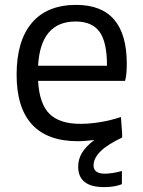

<svg xmlns="http://www.w3.org/2000/svg" viewBox="-20 -569 585 786"><path d="M290 -481Q146 -481 136 -300H418Q418 -398 387 -439.5Q356 -481 290 -481ZM298 9Q174 9 111 -59.5Q48 -128 48 -263Q48 -402 110.5 -475.5Q173 -549 292 -549Q499 -549 499 -308Q499 -262 492 -238H136Q141 -144 182.5 -103Q224 -62 309 -62Q347 -62 390 -69Q433 -76 475 -90L480 -23V-6Q419 23 391 51Q363 79 363 108Q363 142 409 142Q423 142 442.5 139Q462 136 479 131V185Q449 197 406 197Q300 197 300 113Q300 83 315.5 57Q331 31 366 4Q349 6 332 7.5Q315 9 298 9Z"/></svg>

Font: EncodeSans
Style: Regular
Weight: 400
Designer: Pablo Impallari, Andres Torresi
Foundry: Pablo Impallari, Andres Torresi
Version: Version 1.000; ttfautohint (v1.4.1)